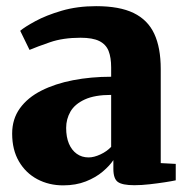

<svg xmlns="http://www.w3.org/2000/svg" viewBox="-20 -576 594 608"><path d="M180 11Q135 11 98.2 -8.5Q61.5 -28 40 -64.8Q18.5 -101.5 18.5 -153Q18.5 -199 43 -233Q67.5 -267 111 -289Q154.5 -311 211.2 -322Q268 -333 332 -333V-362.5Q332 -394 323.8 -414.8Q315.5 -435.5 294.5 -446Q273.5 -456.5 235 -456.5Q179.5 -456.5 138.2 -442.2Q97 -428 73.5 -418L44 -478.5Q58 -490.5 92 -509Q126 -527.5 175.2 -542Q224.5 -556.5 284.5 -556.5Q358.5 -556.5 403.2 -534.8Q448 -513 468.5 -469Q489 -425 489 -357.5V-59.5L536.5 -57V-5Q525.5 -2.5 503 1Q480.5 4.5 454.2 7.5Q428 10.5 405.5 10.5Q367.5 10.5 353.2 0.2Q339 -10 339 -41.5V-69Q327.5 -51.5 305.5 -32.8Q283.5 -14 251.8 -1.5Q220 11 180 11ZM260.5 -77.5Q277.5 -77.5 298 -87Q318.5 -96.5 332 -111V-275.5Q280 -275.5 248.5 -261Q217 -246.5 203.2 -222.8Q189.5 -199 189.5 -171Q189.5 -142 198.2 -121.2Q207 -100.5 223 -89Q239 -77.5 260.5 -77.5Z"/></svg>

Font: Merriweather 48pt Black
Style: Regular
Weight: 900
Version: Version 2.100